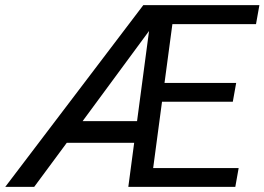

<svg xmlns="http://www.w3.org/2000/svg" viewBox="-81 -731 1034 751"><path d="M839.4 0H420.9L443.8 -172.4H180.2L52.7 0H-60.5L479.5 -710.9H933.6L920.4 -636.7H593.3L562.5 -406.7H842.8L829.6 -333H552.7L518.1 -73.7H852.5ZM242.2 -257.3H455.1L502 -609.9Z"/></svg>

Font: RobotoDraft
Style: Italic
Weight: 400
Italic angle: -12°
Version: Version 2.001101; 2014